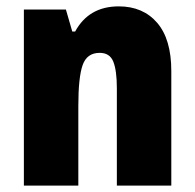

<svg xmlns="http://www.w3.org/2000/svg" viewBox="-20 -583 611 603"><path d="M353 -563Q429 -563 473.5 -511.5Q518 -460 518 -360V0H347V-306Q347 -361 336 -389Q325 -417 293 -417Q253 -417 239.5 -378.5Q226 -340 226 -250V0H55V-553H187L207 -484H216Q259 -563 353 -563Z"/></svg>

Font: Noto Sans Thai Cond Blk
Style: Regular
Weight: 900
Width: 3
Designer: Monotype Design Team
Foundry: Monotype Imaging Inc.
Version: Version 2.002; ttfautohint (v1.8.4.7-5d5b)